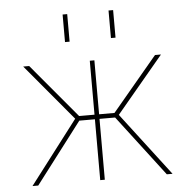

<svg xmlns="http://www.w3.org/2000/svg" viewBox="-52 -782 826 833"><g transform="rotate(-5 361.0 -365.0)"><path d="M451 -610V-730H471V-610ZM251 -610V-730H271V-610ZM351 0V-265H283L81 0H56L266 -275L61 -520H87L284 -285H351V-520H371V-285H438L635 -520H661L456 -275L666 0H641L439 -265H371V0Z"/></g></svg>

Font: Mplus 1p Thin
Style: Regular
Weight: 250
Version: Version 1.061